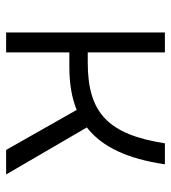

<svg xmlns="http://www.w3.org/2000/svg" viewBox="14 -572 558 626"><g transform="rotate(90 293.0 -259.0)"><path d="M85.9 0H150.9V-206.1H198.7C252.4 -206.1 298.8 -213.9 338.4 -230L468.8 0H548.8L395.5 -263.2C459.5 -313 498 -396.5 515.6 -517.6H447.3C418.5 -333.5 349.1 -266.1 184.1 -266.1H150.9V-517.6H85.9Z"/></g></svg>

Font: Cascadia Mono NF Light
Style: Regular
Weight: 300
Monospace: yes
Designer: Aaron Bell
Foundry: Saja Typeworks
Version: Version 2404.023